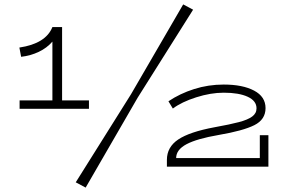

<svg xmlns="http://www.w3.org/2000/svg" viewBox="-20 -757 1305 872"><path d="M384 -301V-263H69V-301H218V-568Q193 -539 156 -521.5Q119 -504 76 -499L68 -541Q188 -559 218 -634H262V-301ZM812 -737 857 -713 605 -313 369 95 324 71 575 -329ZM1199 -143V0H738V-31Q738 -89 789.5 -123.5Q841 -158 954 -179Q1026 -192 1065.5 -202.5Q1105 -213 1125 -227.5Q1145 -242 1145 -265Q1145 -299 1105 -317.5Q1065 -336 996 -336Q937 -336 871 -315Q805 -294 765 -264L745 -297Q797 -332 861.5 -352.5Q926 -373 996 -373Q1082 -373 1134 -345.5Q1186 -318 1186 -266Q1186 -214 1135 -188.5Q1084 -163 973 -144Q874 -127 827 -102Q780 -77 780 -39H1160V-143Z"/></svg>

Font: BioRhyme Expanded Light
Style: Regular
Weight: 300
Width: 7
Designer: Aoife Mooney
Foundry: Aoife Mooney Type
Version: Version 1.000